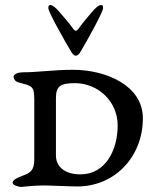

<svg xmlns="http://www.w3.org/2000/svg" viewBox="-20 -740 619 762"><path d="M290 -624C284 -616 278 -616 272 -624C250 -654 224 -683 211 -698C203 -707 189 -720 181 -720C172 -720 172 -716 172 -707C172 -692 241 -570 261 -537C266 -528 273 -519 281 -519C289 -519 296 -528 301 -537C321 -570 389 -692 389 -707C389 -716 389 -720 380 -720C372 -720 358 -707 350 -698C337 -683 313 -656 290 -624ZM202 -348C202 -396 216 -410 277 -410C369 -410 447 -338 447 -242C447 -146 400 -48 299 -48C234 -48 202 -81.5 202 -122.5ZM156 -4C180 -4 257 0 287 0C434 0 547 -116 547 -271C547 -401 400 -463 270 -463C192 -463 130 -453 69 -453C54 -453 34 -447 34 -435C34 -426 41 -417 50 -414C107 -398 116 -401 116 -344V-129C116 -92 119 -64 85 -49C63 -39 30 -30 30 -15C30 -5 52 1 63 2C70 2 109 -4 156 -4Z"/></svg>

Font: EB Garamond SC 08
Style: Regular
Weight: 400
Version: Version 0.016